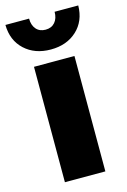

<svg xmlns="http://www.w3.org/2000/svg" viewBox="-132 -815 576 871"><g transform="rotate(-15 156.0 -379.5)"><path d="M61 -542H251V0H61ZM-15 -759H96Q96 -728 112 -709.5Q128 -691 156 -691Q184 -691 200 -709.5Q216 -728 216 -759H327Q326 -686 278.5 -642Q231 -598 156 -598Q81 -598 33.5 -642Q-14 -686 -15 -759Z"/></g></svg>

Font: CMG Sans ExtraBold
Style: Regular
Weight: 800
Designer: Julieta Ulanovsky
Foundry: Julieta Ulanovsky
Version: Version 7.200